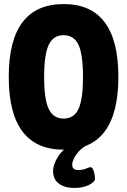

<svg xmlns="http://www.w3.org/2000/svg" viewBox="-20 -728 624 944"><path d="M293 8Q23 8 23 -350Q23 -708 293 -708Q562 -708 562 -350Q562 8 293 8ZM293 -145Q344 -145 366 -192.5Q388 -240 388 -350Q388 -460 366 -507.5Q344 -555 293 -555Q242 -555 219.5 -507.5Q197 -460 197 -350Q197 -240 219.5 -192.5Q242 -145 293 -145ZM347 196Q297 196 269 174.5Q241 153 241 113Q241 81 265.5 42Q290 3 335 -17L400 -10Q370 8 352.5 35.5Q335 63 335 82Q335 108 364 108Q387 108 402.5 101Q418 94 425 94Q432 94 437 104Q442 114 444.5 127.5Q447 141 447 151Q447 167 417 181.5Q387 196 347 196Z"/></svg>

Font: Asap Condensed ExtraBold
Style: Regular
Weight: 800
Width: 3
Designer: Pablo Cosgaya
Foundry: Omnibus-Type
Version: Version 3.001; ttfautohint (v1.8.4.7-5d5b)